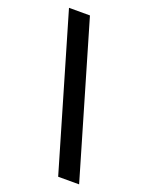

<svg xmlns="http://www.w3.org/2000/svg" viewBox="-168 -877 836 1085"><g transform="rotate(20 250.5 -334.0)"><path d="M53 -793H179L448 125H322Z"/></g></svg>

Font: Noto Sans Bengali SemiCondensed
Style: Bold
Weight: 700
Width: 4
Designer: Jelle Bosma - Monotype Design Team
Foundry: Monotype Imaging Inc.
Version: Version 2.003